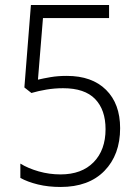

<svg xmlns="http://www.w3.org/2000/svg" viewBox="-20 -734 553 764"><path d="M246 -432Q346 -432 402 -376.5Q458 -321 458 -224Q458 -118 395.5 -54Q333 10 221 10Q172 10 131 0Q90 -10 61 -26V-83Q92 -64 134 -52Q176 -40 221 -40Q305 -40 352.5 -88.5Q400 -137 400 -220Q400 -297 358.5 -340Q317 -383 231 -383Q197 -383 164.5 -377.5Q132 -372 105 -364L77 -386L103 -714H414V-662H151L131 -417Q152 -422 181 -427Q210 -432 246 -432Z"/></svg>

Font: Noto Sans Thai Looped SemiCondensed Light
Style: Regular
Weight: 300
Width: 4
Designer: Sasikarn Vongin, Ben Mitchell
Foundry: The Fontpad Ltd
Version: Version 1.001; ttfautohint (v1.8.4.7-5d5b)